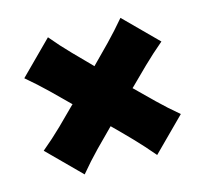

<svg xmlns="http://www.w3.org/2000/svg" viewBox="-82 -660 754 706"><g transform="rotate(-15 295.0 -307.0)"><path d="M157 -45.5 34 -168.5Q75.5 -203 111.5 -238Q147.5 -273 179 -305L181 -306.5L179 -308Q147.5 -339.5 111.5 -374.5Q75.5 -409.5 34 -444.5L157 -567.5Q191.5 -526 226.8 -490Q262 -454 293.5 -422L295 -420.5L296.5 -422.5Q328 -454 363 -490Q398 -526 433 -567.5L556 -444.5Q514.5 -409.5 478.5 -374.5Q442.5 -339.5 411 -308L409 -306.5L410.5 -305Q442.5 -273.5 478.5 -238.2Q514.5 -203 556 -168.5L433 -45.5Q398 -87 362.8 -123.5Q327.5 -160 296.5 -190.5L295 -192L293.5 -190.5Q262.5 -160 227 -123.5Q191.5 -87 157 -45.5Z"/></g></svg>

Font: Commissioner Flair ExtraBold
Style: Regular
Weight: 800
Designer: Kostas Bartsokas
Foundry: Kostas Bartsokas
Version: Version 1.000; ttfautohint (v1.8.3)